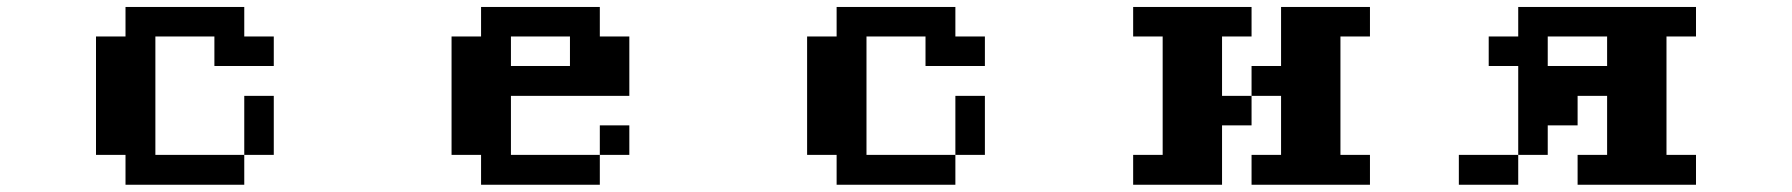

<svg xmlns="http://www.w3.org/2000/svg" viewBox="-20 -462 5040 540"><path d="M250 -26.4V-359.4H333V-442.4H667V-359.4H750V-276.4H583V-359.4H417V-26.4H667V-192.4H750V-26.4H667V57.6H333V-26.4Z M1417 -276.4H1583V-359.4H1417ZM1250 -26.4V-359.4H1333V-442.4H1667V-359.4H1750V-192.4H1417V-26.4H1667V57.6H1333V-26.4ZM1667 -26.4V-109.4H1750V-26.4Z M2250 -26.4V-359.4H2333V-442.4H2667V-359.4H2750V-276.4H2583V-359.4H2417V-26.4H2667V-192.4H2750V-26.4H2667V57.6H2333V-26.4Z M3167 -26.4H3250V-359.4H3167V-442.4H3500V-359.4H3417V-192.4H3500V-109.4H3417V57.6H3167ZM3500 -192.4V-276.4H3583V-442.4H3833V-359.4H3750V-26.4H3833V57.6H3500V-26.4H3583V-192.4Z M4333 -276.4H4500V-359.4H4333ZM4167 -276.4V-359.4H4250V-442.4H4750V-359.4H4667V-26.4H4750V57.6H4417V-26.4H4500V-192.4H4417V-109.4H4333V-26.4H4250V-276.4ZM4250 -26.4V57.6H4083V-26.4Z"/></svg>

Font: KH Dot Dougenzaka 12
Style: Regular
Weight: 400
Designer: Original version for X68000 by Keitarou Hiraki (http://hp.vector.co.jp/authors/VA000874/) / TrueType conversion by Homem
Version: Version 1.00.20150527